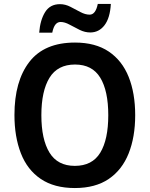

<svg xmlns="http://www.w3.org/2000/svg" viewBox="-20 -940 756 970"><path d="M663 -358Q663 -248 630 -165Q597 -82 529.5 -36Q462 10 358 10Q254 10 186 -36Q118 -82 85.5 -165.5Q53 -249 53 -359Q53 -530 128.5 -627.5Q204 -725 359 -725Q462 -725 529.5 -679.5Q597 -634 630 -551.5Q663 -469 663 -358ZM189 -358Q189 -236 230 -169Q271 -102 358 -102Q446 -102 486.5 -168.5Q527 -235 527 -358Q527 -481 486.5 -547.5Q446 -614 359 -614Q271 -614 230 -547Q189 -480 189 -358ZM178 -775Q183 -839 208 -879Q233 -919 283 -919Q310 -919 336 -905.5Q362 -892 386.5 -879Q411 -866 433 -866Q463 -866 474 -920H540Q536 -849 508 -812.5Q480 -776 436 -776Q409 -776 382.5 -789Q356 -802 331.5 -815.5Q307 -829 286 -829Q271 -829 260.5 -816.5Q250 -804 244 -775Z"/></svg>

Font: Noto Sans Bengali SemiCondensed SemiBold
Style: Regular
Weight: 600
Width: 4
Designer: Joana Ranito - Universal Thirst; Jelle Bosma - Monotype Design Team
Foundry: Universal Thirst ehf.
Version: Version 3.000; ttfautohint (v1.8.4.7-5d5b)